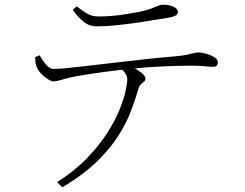

<svg xmlns="http://www.w3.org/2000/svg" viewBox="-20 -747 1040 816"><path d="M129 -504 148 -512Q160 -491 175.5 -472.5Q191 -454 208 -454Q229 -454 268 -458Q307 -462 359 -468Q411 -474 471 -481Q531 -488 594 -495Q657 -502 718 -507Q754 -510 773 -514Q792 -518 802 -521Q812 -524 821 -524Q837 -524 856.5 -518.5Q876 -513 891 -503.5Q906 -494 906 -482Q906 -475 902 -469Q898 -463 883 -463Q873 -463 849 -465.5Q825 -468 791 -468Q757 -468 687.5 -465.5Q618 -463 539 -455Q490 -450 436 -443Q382 -436 339.5 -429Q297 -422 280 -418Q258 -413 240.5 -407.5Q223 -402 208 -401Q199 -401 183.5 -410.5Q168 -420 154.5 -434.5Q141 -449 136 -462Q132 -470 131 -479.5Q130 -489 129 -504ZM245 49 223 27Q298 -21 350 -75Q402 -129 436 -182.5Q470 -236 488.5 -282Q507 -328 514 -361.5Q521 -395 521 -408Q521 -423 512 -436Q503 -449 481 -468L515 -476Q528 -470 547.5 -459.5Q567 -449 582.5 -436.5Q598 -424 598 -413Q598 -405 592 -400Q586 -395 579 -389Q572 -383 569 -372Q558 -334 540 -284Q522 -234 488 -178Q454 -122 395.5 -64Q337 -6 245 49ZM692 -671Q664 -667 626.5 -660.5Q589 -654 548 -648.5Q507 -643 467.5 -639Q428 -635 394 -635Q360 -635 336.5 -653.5Q313 -672 289 -705L306 -720Q334 -698 353.5 -687.5Q373 -677 398 -677Q426 -677 456.5 -679.5Q487 -682 517 -687Q547 -692 574 -697Q606 -704 623 -710.5Q640 -717 650.5 -722Q661 -727 672 -727Q698 -727 717 -718.5Q736 -710 736 -696Q736 -687 726 -681Q716 -675 692 -671Z"/></svg>

Font: Noto Serif TC
Style: Regular
Weight: 200
Designer: Ryoko NISHIZUKA 西塚涼子 (kana & ideographs); Frank Grießhammer (Latin, Greek & Cyrillic); Wenlong ZHANG 张文龙 (bopomofo); San
Foundry: Adobe
Version: Version 2.001;hotconv 1.1.0;makeotfexe 2.6.0